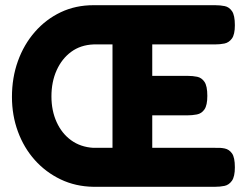

<svg xmlns="http://www.w3.org/2000/svg" viewBox="-20 -710 949 739"><path d="M340 9Q271 8 213.5 -19.5Q156 -47 114 -94Q72 -141 49 -203.5Q26 -266 26 -337Q26 -411 49 -475Q72 -539 114.5 -587.5Q157 -636 214 -663Q271 -690 340 -690H808Q828 -690 845 -686.5Q862 -683 873 -667Q884 -651 884 -613Q884 -577 872.5 -561.5Q861 -546 844 -542.5Q827 -539 807 -539H566V-418H702Q722 -418 739 -414.5Q756 -411 767 -395Q778 -379 778 -341Q778 -305 767 -289Q756 -273 738 -269.5Q720 -266 700 -266H566V-141H808Q828 -142 845 -138.5Q862 -135 873 -119.5Q884 -104 884 -66Q884 -30 872.5 -14Q861 2 844 5.5Q827 9 807 9ZM339 -141H413V-539H340Q290 -537 254 -510.5Q218 -484 198 -439.5Q178 -395 178 -339Q178 -284 198 -240Q218 -196 254 -170Q290 -144 339 -141Z"/></svg>

Font: Fredoka SemiCondensed SemiBold
Style: Regular
Weight: 600
Width: 4
Designer: Ben Nathan
Foundry: Milena B. Brandão, Ben Nathan
Version: Version 2.001